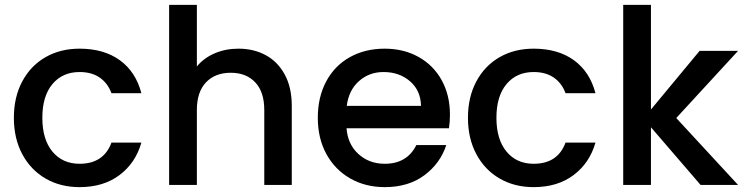

<svg xmlns="http://www.w3.org/2000/svg" viewBox="-20 -760 3060 789"><path d="M37 -276Q37 -361 71.5 -425.5Q106 -490 167 -525Q228 -560 307 -560Q407 -560 472.5 -512.5Q538 -465 561 -377H438Q423 -418 390 -441Q357 -464 307 -464Q237 -464 195.5 -414.5Q154 -365 154 -276Q154 -187 195.5 -137Q237 -87 307 -87Q406 -87 438 -174H561Q537 -90 471 -40.5Q405 9 307 9Q228 9 167 -26.5Q106 -62 71.5 -126.5Q37 -191 37 -276Z M960 -560Q1023 -560 1072.5 -533Q1122 -506 1150.5 -453Q1179 -400 1179 -325V0H1066V-308Q1066 -382 1029 -421.5Q992 -461 928 -461Q864 -461 826.5 -421.5Q789 -382 789 -308V0H675V-740H789V-487Q818 -522 862.5 -541Q907 -560 960 -560Z M1829 -289Q1829 -258 1825 -233H1404Q1409 -167 1453 -127Q1497 -87 1561 -87Q1653 -87 1691 -164H1814Q1789 -88 1723.5 -39.5Q1658 9 1561 9Q1482 9 1419.5 -26.5Q1357 -62 1321.5 -126.5Q1286 -191 1286 -276Q1286 -361 1320.5 -425.5Q1355 -490 1417.5 -525Q1480 -560 1561 -560Q1639 -560 1700 -526Q1761 -492 1795 -430.5Q1829 -369 1829 -289ZM1710 -325Q1709 -388 1665 -426Q1621 -464 1556 -464Q1497 -464 1455 -426.5Q1413 -389 1405 -325Z M1903 -276Q1903 -361 1937.5 -425.5Q1972 -490 2033 -525Q2094 -560 2173 -560Q2273 -560 2338.5 -512.5Q2404 -465 2427 -377H2304Q2289 -418 2256 -441Q2223 -464 2173 -464Q2103 -464 2061.5 -414.5Q2020 -365 2020 -276Q2020 -187 2061.5 -137Q2103 -87 2173 -87Q2272 -87 2304 -174H2427Q2403 -90 2337 -40.5Q2271 9 2173 9Q2094 9 2033 -26.5Q1972 -62 1937.5 -126.5Q1903 -191 1903 -276Z M2759 -275 3013 0H2859L2655 -237V0H2541V-740H2655V-310L2855 -551H3013Z"/></svg>

Font: A Bank Premium Med
Style: Regular
Weight: 500
Designer: Ninad Kale (Devanagari), Jonny Pinhorn (Latin), Htun Naung (Myanmar)
Foundry: Indian Type Foundry
Version: 4.004